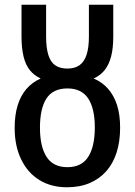

<svg xmlns="http://www.w3.org/2000/svg" viewBox="-20 -782 570 812"><path d="M263 10Q197 10 147.5 -20Q98 -50 70 -107Q42 -164 42 -241Q42 -295 54.5 -336Q67 -377 91.5 -405.5Q116 -434 152 -450Q124 -463 106 -485.5Q88 -508 79.5 -543.5Q71 -579 71 -627V-762H175V-627Q175 -580 184.5 -549.5Q194 -519 214 -505.5Q234 -492 265 -492Q296 -492 316 -506Q336 -520 346 -550Q356 -580 356 -627V-762H459V-626Q459 -578 450 -543.5Q441 -509 423 -486Q405 -463 376 -450Q412 -435 437 -406.5Q462 -378 475 -337.5Q488 -297 488 -242Q488 -183 473 -136.5Q458 -90 429 -57.5Q400 -25 358.5 -7.5Q317 10 263 10ZM265 -75Q325 -75 353 -118.5Q381 -162 381 -243Q381 -323 353 -365.5Q325 -408 265 -408Q204 -408 176.5 -365.5Q149 -323 149 -242Q149 -162 177 -118.5Q205 -75 265 -75Z"/></svg>

Font: Noto Sans Display SemiCondensed Medium
Style: Regular
Weight: 500
Width: 4
Designer: Monotype Design Team
Foundry: Monotype Imaging Inc.
Version: Version 2.003